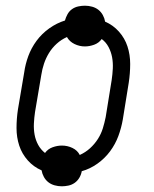

<svg xmlns="http://www.w3.org/2000/svg" viewBox="-20 -602 540 674"><path d="M197 52Q184 52 171.5 48.5Q159 45 149.5 37.5Q140 30 134 19Q128 8 126 -4Q98 -16 77.5 -39Q57 -62 47.5 -91Q38 -120 38 -152.5Q38 -185 43 -218L65 -348Q69 -377 79.5 -405.5Q90 -434 108.5 -459Q127 -484 153 -502.5Q179 -521 208 -530Q211 -541 217 -552Q223 -563 233 -570Q243 -577 255 -579.5Q267 -582 278 -582Q291 -582 303.5 -578.5Q316 -575 325.5 -567.5Q335 -560 341 -549Q347 -538 349 -526Q377 -514 397.5 -491Q418 -468 427.5 -439Q437 -410 437 -377.5Q437 -345 432 -312L411 -182Q406 -153 395.5 -124.5Q385 -96 366.5 -71Q348 -46 322 -27.5Q296 -9 267 -1Q265 11 258.5 22Q252 33 242 40Q232 47 220 49.5Q208 52 197 52ZM260 -58Q280 -67 296 -81.5Q312 -96 323.5 -114Q335 -132 341 -151.5Q347 -171 351 -191L372 -321Q375 -341 376 -361.5Q377 -382 373.5 -401Q370 -420 361 -437Q352 -454 337 -465Q327 -451 310.5 -445Q294 -439 278 -439Q259 -439 241.5 -447.5Q224 -456 215 -472Q195 -463 179 -448.5Q163 -434 152 -416Q141 -398 134.5 -378.5Q128 -359 125 -339L103 -209Q100 -189 99 -168.5Q98 -148 101.5 -129Q105 -110 114 -93.5Q123 -77 138 -65Q148 -79 164.5 -85Q181 -91 197 -91Q217 -91 234.5 -82.5Q252 -74 260 -58Z"/></svg>

Font: Iosevka Slab Light
Style: Italic
Weight: 300
Italic angle: -9°
Monospace: yes
Designer: Belleve Invis
Foundry: Belleve Invis
Version: Version 11.1.1; ttfautohint (v1.8.3)